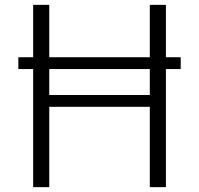

<svg xmlns="http://www.w3.org/2000/svg" viewBox="-20 -770 819 790"><path d="M182.7 0V-330.5H596.4V0H662.7V-750H596.4V-379.1H182.7V-750H116.4V0ZM723.6 -485.9V-534.5H55.5V-485.9Z"/></svg>

Font: Spartan MB
Style: Regular
Weight: 212
Designer: Matt Bailey, Mirko Velimirovic
Foundry: Matt Bailey
Version: Version 1.005